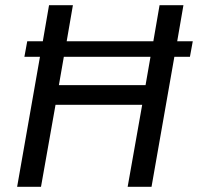

<svg xmlns="http://www.w3.org/2000/svg" viewBox="-20 -720 763 740"><path d="M712 -501H652L564 0H472L528 -316H194L138 0H46L134 -501H74L85 -561H145L169 -700H261L237 -561H571L595 -700H687L663 -561H723ZM560 -501H226L207 -392H541Z"/></svg>

Font: Sarabun
Style: Italic
Weight: 400
Italic angle: -10°
Designer: Suppakit Chalermlarp | Katatrad Co.,Ltd.
Foundry: Cadson Demak Co.,Ltd.
Version: Version 1.000; ttfautohint (v1.6)